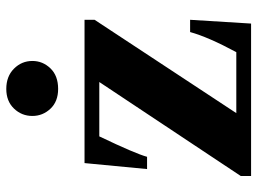

<svg xmlns="http://www.w3.org/2000/svg" viewBox="-124 -695 819 611"><g transform="rotate(-90 285.5 -389.5)"><path d="M72 -530H528V-498L231 -47H425Q473 -136 489 -194H528L516 0H31V-33L330 -483H157Q102 -368 92 -331H53ZM222 -696Q222 -730 245.5 -754.5Q269 -779 308 -779Q348 -779 372.5 -754.5Q397 -730 397 -696Q397 -663 373.5 -638.5Q350 -614 308 -614Q268 -614 245 -638.5Q222 -663 222 -696Z"/></g></svg>

Font: Libre Caslon Text
Style: Bold
Weight: 700
Designer: Pablo Impallari, Rodrigo Fuenzalida
Foundry: Pablo Impallari, Rodrigo Fuenzalida
Version: Version 1.002